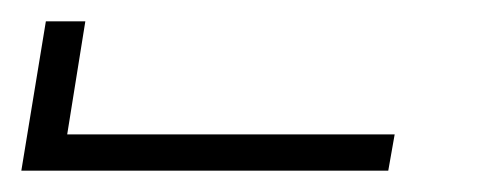

<svg xmlns="http://www.w3.org/2000/svg" viewBox="-449 -760 469 180"><path d="M-429 -600 -406 -740H-369L-386 -634H-79L-85 -600Z"/></svg>

Font: Iosevka Extralight Extended
Style: Italic
Weight: 200
Width: 7
Italic angle: -9°
Monospace: yes
Designer: Belleve Invis
Foundry: Belleve Invis
Version: Version 32.5.0; ttfautohint (v1.8.4)